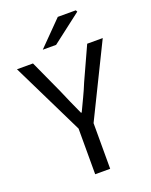

<svg xmlns="http://www.w3.org/2000/svg" viewBox="-156 -923 788 1005"><g transform="rotate(-20 238.0 -420.5)"><path d="M195.9 0V-254.2L-0.9 -656.3H88.3L172.8 -471.1Q188.4 -434.5 203.7 -399.8Q219.1 -365.1 236.2 -327.9H240.2Q257.8 -365.1 274.3 -399.8Q290.9 -434.5 305.7 -471.1L390.2 -656.3H476.8L279.4 -254.2V0ZM161 -706.3 293.7 -841H393.9L398.9 -831.9L235.3 -706.3Z"/></g></svg>

Font: SourceSans3VF
Style: Regular
Weight: 200
Designer: Paul D. Hunt
Foundry: Adobe
Version: Version 3.052;hotconv 1.1.0;makeotfexe 2.6.0